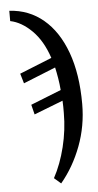

<svg xmlns="http://www.w3.org/2000/svg" viewBox="-55 -579 438 854"><g transform="rotate(-5 163.5 -152.5)"><path d="M153 214Q185 155 203.5 80Q222 5 222 -71Q222 -85 222 -99Q222 -113 221 -126L92 -76L81 -120L217 -174Q215 -200 210.5 -227Q206 -254 201 -276L57 -218L44 -262L188 -320Q162 -398 116 -443.5Q70 -489 20 -499V-545Q107 -540 171.5 -486Q236 -432 271.5 -335Q307 -238 307 -104Q307 -6 273.5 83Q240 172 183 240Z"/></g></svg>

Font: Noto Serif ExtraCondensed
Style: Regular
Weight: 400
Width: 2
Designer: Monotype Design Team
Foundry: Monotype Imaging Inc.
Version: Version 2.015